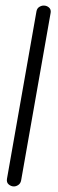

<svg xmlns="http://www.w3.org/2000/svg" viewBox="-20 -670 207 690"><path d="M30 0Q20 0 11.5 -7Q3 -14 5 -27L111 -629Q113 -640 121 -645Q129 -650 137 -650Q148 -650 156 -643Q164 -636 162 -624L56 -22Q54 -11 46 -5.5Q38 0 30 0Z"/></svg>

Font: Edu QLD Beginners
Style: Regular
Weight: 400
Designer: Tina and Corey Anderson
Foundry: Google for Education
Version: Version 1.001